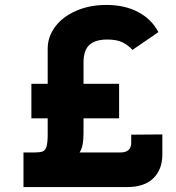

<svg xmlns="http://www.w3.org/2000/svg" viewBox="-20 -757 712 777"><path d="M637 -213V-132Q637 -71 600.5 -35.5Q564 0 495 0H75V-140H120Q142 -140 152.5 -144Q163 -148 168 -163.5Q173 -179 173 -213V-278H107V-418H173V-560Q173 -608 203 -648.5Q233 -689 287.5 -713Q342 -737 411 -737Q485 -737 539.5 -708Q594 -679 621 -627L516 -555Q500 -573 477 -585Q454 -597 414 -597Q365 -597 341.5 -575Q318 -553 318 -504V-418H462V-278H318V-217Q318 -163 302 -140H467Q511 -140 511 -179V-212Z"/></svg>

Font: Josefin Sans
Style: Bold
Weight: 700
Designer: Santiago Orozco
Foundry: Typemade
Version: Version 2.000